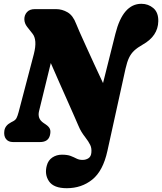

<svg xmlns="http://www.w3.org/2000/svg" viewBox="-20 -748 854 1011"><path d="M587.5 -569.5Q627 -728 724.5 -728Q761 -728 787.8 -705Q814.5 -682 813.5 -636Q812 -558 730.5 -512.5Q704 -497.5 687 -481.8Q670 -466 659.5 -444Q649 -422 641 -386.5L545.5 47Q522.5 152 466 197.5Q409.5 243 331.5 243Q263 243 238.2 206.8Q213.5 170.5 226.5 123.5Q234 95.5 256 81Q278 66.5 306 66.5Q335 66.5 352.2 73.2Q369.5 80 383 87Q396.5 94 414.5 94Q432.5 94 445.8 85.2Q459 76.5 461 56.5Q463.5 33 455.2 15.5Q447 -2 428 -26.5Q418.5 -38.5 409.5 -53Q400.5 -67.5 392 -88Q387 -100 371.8 -134.5Q356.5 -169 335.5 -216.5Q314.5 -264 291.2 -316.2Q268 -368.5 247.5 -416L185.5 -162.5Q181 -144 186.2 -128.2Q191.5 -112.5 210 -100L219 -94Q238.5 -81 243.2 -68Q248 -55 242.5 -34Q233 0 190.5 0H48.5Q24 0 11.5 -16.2Q-1 -32.5 3 -60Q7 -87.5 38.5 -104L50 -110Q62 -116.5 67.2 -126.8Q72.5 -137 78 -157.5L158 -462.5Q168 -501.5 166 -528.2Q164 -555 151 -571L123 -606.5Q108.5 -625 108.2 -646.8Q108 -668.5 122 -684.2Q136 -700 163.5 -700H275.5Q307 -700 335.8 -683.2Q364.5 -666.5 381 -622.5Q385 -611.5 399.2 -579.5Q413.5 -547.5 433.8 -502.8Q454 -458 477.2 -407.8Q500.5 -357.5 522.5 -310.5Z"/></svg>

Font: Fraunces 144pt S100 Black
Style: Italic
Weight: 900
Italic angle: -16°
Version: Version 1.000; ttfautohint (v1.8.3)